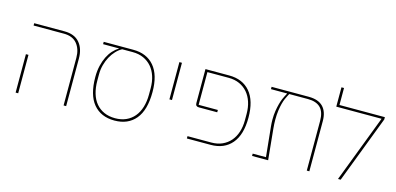

<svg xmlns="http://www.w3.org/2000/svg" viewBox="-68 -1161 3288 1593"><g transform="rotate(15 1575.5 -365.0)"><path d="M518 -409Q518 -483 480 -529.5Q442 -576 366 -576H106V-596H366Q452 -596 496 -545Q540 -494 540 -408V0H518ZM106 -330H128V0H106Z M703 -596H957Q1073 -596 1137.5 -520Q1202 -444 1202 -298Q1202 -143 1137.5 -65.5Q1073 12 957 12Q840 12 775.5 -65.5Q711 -143 711 -298Q711 -350 721.5 -394Q732 -438 749 -472.5Q766 -507 789 -532.5Q812 -558 838 -573V-576H703ZM957 -8Q1010 -8 1051 -26.5Q1092 -45 1120.5 -79Q1149 -113 1164 -162Q1179 -211 1179 -271V-325Q1179 -381 1164 -427Q1149 -473 1120.5 -506Q1092 -539 1051 -557.5Q1010 -576 957 -576H867Q840 -562 816 -536.5Q792 -511 774 -478Q756 -445 745.5 -406Q735 -367 735 -325V-271Q735 -211 749.5 -162Q764 -113 792.5 -79Q821 -45 862.5 -26.5Q904 -8 957 -8Z M1353 -596H1375V-276H1353Z M1577 -20H1781Q1834 -20 1875 -38.5Q1916 -57 1944.5 -90Q1973 -123 1988 -169Q2003 -215 2003 -271V-325Q2003 -381 1988 -427Q1973 -473 1944.5 -506Q1916 -539 1875 -557.5Q1834 -576 1781 -576H1599V-295H1764V-275H1606Q1577 -275 1577 -304V-596H1781Q1897 -596 1961.5 -520Q2026 -444 2026 -298Q2026 -152 1961.5 -76Q1897 0 1781 0H1577Z M2137 -20H2251L2225 -277Q2222 -307 2222 -334Q2222 -376 2227.5 -410.5Q2233 -445 2240.5 -472.5Q2248 -500 2256 -519Q2264 -538 2270 -549L2283 -573V-576H2145V-596H2464Q2547 -596 2588 -553.5Q2629 -511 2629 -430V0H2607V-426Q2607 -504 2570.5 -540Q2534 -576 2463 -576H2302L2293 -559Q2286 -546 2277.5 -527Q2269 -508 2262 -481.5Q2255 -455 2250 -420Q2245 -385 2245 -341Q2245 -323 2246 -304Q2247 -285 2249 -264L2275 0H2137Z M3095 -576H2706V-742H2728V-596H3118V-576L2898 0H2875Z"/></g></svg>

Font: IBM Plex Sans Hebrew Thin
Style: Regular
Weight: 100
Designer: Mike Abbink, Paul van der Laan, Pieter van Rosmalen, Yanek Iontef
Foundry: Bold Monday
Version: Version 1.2